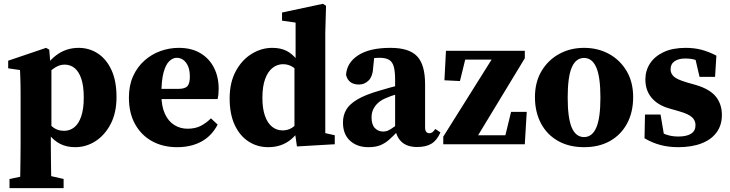

<svg xmlns="http://www.w3.org/2000/svg" viewBox="-20 -746 3778 993"><path d="M413.2 -241.5Q413.2 -300.8 400.7 -338.2Q388.1 -375.6 366.1 -393.7Q344.1 -411.8 314.3 -411.8Q288.4 -411.8 264.5 -396.4Q240.7 -380.9 220.7 -360.5Q200.7 -340 183.9 -322.8L174.9 -339.4Q218.2 -419.8 269.4 -459.2Q320.7 -498.5 386.8 -498.5Q441.3 -498.5 485.7 -469.6Q530.2 -440.7 556.4 -384.1Q582.6 -327.5 582.6 -244.1Q582.6 -163.4 552.7 -105.5Q522.8 -47.6 474.3 -16.2Q425.8 15.2 369 15.2Q324.5 15.2 290.8 -2.1Q257 -19.4 230.9 -53.7Q204.8 -87.9 182.1 -139.2L191.1 -157.4Q222.2 -116.3 248.2 -92.9Q274.3 -69.4 311.3 -69.4Q341.3 -69.4 364.2 -87.6Q387 -105.8 400.1 -144.2Q413.2 -182.6 413.2 -241.5ZM222.1 159.7 309 179.7V227H29.2V179.7L124.9 159.7ZM86.5 2.6V-267.8Q86.5 -295.8 86 -313.8Q85.5 -331.8 85 -347.7Q84.5 -363.7 83.5 -383.7L22.3 -392.7V-432.1L218.2 -498.5L234.6 -489.3L241.2 -411.5L245.9 -396.5V-82.3L242.9 -69.8V2Q242.9 34.1 243.4 68.9Q243.9 103.7 244.4 143.2Q244.9 182.6 245.9 227H83.5Q84.5 182.6 85 143.3Q85.5 104 86 69.3Q86.5 34.7 86.5 2.6Z M904.3 -498.5Q970.7 -498.5 1016.5 -471Q1062.4 -443.4 1086.6 -395.9Q1110.9 -348.3 1110.9 -287.3Q1110.9 -271.1 1109.6 -258.7Q1108.4 -246.4 1105.4 -233.5H714V-286.3H901.5Q937.5 -286.3 949.7 -301Q961.9 -315.6 961.9 -348.9Q961.9 -382.2 952.5 -403.8Q943 -425.4 927.8 -436.2Q912.5 -447.1 894.2 -447.1Q873.8 -447.1 855.5 -429.7Q837.2 -412.4 825.9 -371.2Q814.7 -330 814.7 -257.3Q814.7 -196.4 832.9 -157.3Q851 -118.1 881.9 -99.2Q912.8 -80.3 949.8 -80.3Q990.6 -80.3 1019.5 -95.6Q1048.4 -110.9 1071 -134L1105.6 -101.6Q1075 -42.8 1021.6 -13.8Q968.2 15.2 895.8 15.2Q823.1 15.2 767.1 -15.4Q711.1 -46 678.9 -103.5Q646.7 -161.1 646.7 -241.4Q646.7 -304.2 668.3 -351.9Q689.9 -399.6 726.8 -432.5Q763.7 -465.4 809.9 -482Q856.1 -498.5 904.3 -498.5Z M1337.1 -239.3Q1337.1 -184.9 1350.2 -147.3Q1363.3 -109.7 1387 -90.6Q1410.7 -71.6 1441.3 -71.6Q1477.1 -71.6 1504.3 -95.5Q1531.4 -119.4 1554.5 -156.2L1566.4 -140Q1529.8 -60.2 1482 -22.5Q1434.3 15.2 1367.4 15.2Q1310.7 15.2 1265.4 -14.2Q1220.1 -43.5 1193.9 -99.7Q1167.7 -155.9 1167.7 -237.3Q1167.7 -319.1 1199.2 -377.5Q1230.6 -436 1281.3 -467.3Q1331.9 -498.5 1387.9 -498.5Q1431.3 -498.5 1461.7 -483.1Q1492 -467.6 1515.7 -437.3Q1539.4 -407 1562.5 -362.2L1552.5 -342.7Q1523.2 -378.2 1499.1 -396.1Q1475.1 -414 1443.9 -414Q1414.1 -414 1389.7 -394.9Q1365.3 -375.8 1351.2 -337.4Q1337.1 -298.9 1337.1 -239.3ZM1594.3 -72.6 1711.4 -46.5V0L1515.8 11.4L1502.9 -77.6V-409.5L1508.8 -420.4V-629.1L1438.7 -639.1V-681.3L1650.1 -726.3L1666.3 -716.1L1662.3 -576.3V0Z M1753.8 -112.7Q1753.8 -148.7 1770.1 -177.6Q1786.3 -206.6 1828.3 -231.7Q1870.3 -256.8 1947.4 -278.6Q1968.4 -285.2 1996.4 -292.8Q2024.3 -300.4 2053.8 -307.8Q2083.2 -315.2 2106.8 -320.6V-278.8Q2071.3 -269.7 2035 -259.5Q1998.6 -249.3 1976.4 -238.8Q1953.7 -229.8 1937.1 -215.4Q1920.4 -201 1911 -181.8Q1901.6 -162.6 1901.6 -139Q1901.6 -101.2 1919 -83.4Q1936.4 -65.7 1961.7 -65.7Q1971.8 -65.7 1980.8 -68.5Q1989.9 -71.4 2001.3 -78.6Q2012.6 -85.8 2028.5 -97L2068.7 -127.2L2079.1 -112.7L2037.1 -67.1Q2012.8 -41.4 1991.9 -23Q1970.9 -4.6 1946.3 5.3Q1921.7 15.2 1885 15.2Q1827.1 15.2 1790.5 -18.1Q1753.8 -51.4 1753.8 -112.7ZM2023.5 -81.9V-332.3Q2023.5 -376.9 2016.5 -401.6Q2009.5 -426.3 1992.1 -436.7Q1974.7 -447.1 1942.5 -447.1Q1924 -447.1 1903 -444.3Q1881.9 -441.5 1848.8 -432.7L1917.7 -471.6L1910.5 -402.2Q1908.5 -352.1 1887.1 -330.4Q1865.8 -308.8 1837.1 -308.8Q1781.4 -308.8 1769.7 -358.9Q1773.6 -421.7 1832.5 -460.1Q1891.3 -498.5 1999.5 -498.5Q2096 -498.5 2137.3 -454.9Q2178.5 -411.2 2178.5 -310.4V-86.1Q2178.5 -71.6 2184.5 -64.2Q2190.6 -56.9 2201.1 -56.9Q2209 -56.9 2215.9 -61.8Q2222.7 -66.7 2231.4 -78.9L2257.9 -61.2Q2239.9 -20.2 2211.5 -2.9Q2183 14.3 2137.6 14.3Q2086.5 14.3 2058.2 -11.1Q2030 -36.6 2023.5 -81.9Z M2286.5 -483.4H2694.3V-444.8L2424.6 0V-46.3H2656.8L2582.5 0L2623.2 -167.3H2704.2L2694.2 0H2272.5V-39.3L2551.1 -483.4V-437.8H2330.9L2397.2 -483.4L2358.8 -326.8L2278.5 -330.8Z M3000.7 15.2Q2922.7 15.2 2865.5 -17.4Q2808.4 -49.9 2777.5 -108.5Q2746.7 -167.2 2746.7 -243.7Q2746.7 -320.9 2780.4 -378Q2814.1 -435.1 2871.7 -466.8Q2929.2 -498.5 3000.7 -498.5Q3072.1 -498.5 3129.5 -467.2Q3186.9 -435.8 3220.8 -378.7Q3254.6 -321.6 3254.6 -243.7Q3254.6 -165.7 3223.3 -107.5Q3192 -49.2 3135.3 -17Q3078.6 15.2 3000.7 15.2ZM3000.7 -37.1Q3042.6 -37.1 3063.9 -86Q3085.3 -135 3085.3 -241.5Q3085.3 -348.3 3063.9 -397.3Q3042.6 -446.3 3000.7 -446.3Q2958.2 -446.3 2937.1 -397.3Q2916 -348.3 2916 -241.5Q2916 -135 2937.1 -86Q2958.2 -37.1 3000.7 -37.1Z M3487.3 15.2Q3438.1 15.2 3395.7 3.9Q3353.2 -7.4 3313.4 -30.8L3315.8 -153.5H3396.3L3418.9 -19.6L3362.7 -39V-80.2Q3395.2 -60.9 3424.1 -50.4Q3453.1 -39.9 3487.9 -39.9Q3531.5 -39.9 3554.3 -54.6Q3577.1 -69.2 3577.1 -98.9Q3577.1 -122.2 3559.5 -139.2Q3541.9 -156.2 3492.7 -170.3L3438.8 -185.9Q3380.9 -203 3349.4 -241Q3317.8 -279 3317.8 -335Q3317.8 -381.1 3342.1 -418.2Q3366.5 -455.2 3412.9 -476.9Q3459.3 -498.5 3526.6 -498.5Q3571.2 -498.5 3608.9 -488.4Q3646.6 -478.3 3685.1 -458.3L3678.2 -348.6H3597.9L3569.2 -472L3624.7 -448V-411.2Q3597.8 -428.8 3577 -436.1Q3556.2 -443.4 3522.7 -443.4Q3489.7 -443.4 3468.9 -429.3Q3448.2 -415.1 3448.2 -387.4Q3448.2 -366.4 3464.1 -350.9Q3480.1 -335.3 3531.8 -319.9L3580.6 -306Q3652 -284.5 3682.7 -245.8Q3713.5 -207 3713.5 -151.4Q3713.5 -98.5 3686.2 -61.3Q3659 -24.1 3608.4 -4.5Q3557.8 15.2 3487.3 15.2Z"/></svg>

Font: Adobe Variable Font Prototype
Style: Regular
Weight: 389
Designer: Frank Grießhammer
Foundry: Adobe
Version: Version 1.004;hotconv 1.0.113;makeotfexe 2.5.65598